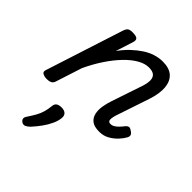

<svg xmlns="http://www.w3.org/2000/svg" viewBox="-220 -657 1085 1085"><g transform="rotate(45 323.0 -114.5)"><path d="M478 16Q437 16 417 0Q397 -16 391.5 -42Q386 -68 391 -98Q396 -128 406 -157L469 -344Q478 -373 477.5 -394.5Q477 -416 463.5 -428Q450 -440 420 -440Q389 -440 354.5 -420.5Q320 -401 285 -365Q250 -329 216.5 -279Q183 -229 155 -169L104 -11Q100 2 89.5 8.5Q79 15 56 15Q40 15 26 8Q12 1 19 -18L169 -483Q176 -503 185.5 -509Q195 -515 214 -515Q245 -515 253.5 -505.5Q262 -496 255 -476L222 -373Q247 -408 275.5 -435Q304 -462 333 -481Q362 -500 392 -509.5Q422 -519 452 -519Q505 -519 532.5 -494Q560 -469 564 -423.5Q568 -378 547 -315L479 -112Q475 -97 473.5 -85Q472 -73 476.5 -66.5Q481 -60 492 -60Q505 -60 516.5 -67Q528 -74 539 -85.5Q550 -97 560 -110Q567 -119 576 -122Q585 -125 599 -115Q616 -105 617.5 -94.5Q619 -84 613 -74Q604 -57 585 -36Q566 -15 539 0.5Q512 16 478 16ZM135 286Q123 278 121.5 267.5Q120 257 129 245Q147 218 159 196.5Q171 175 177.5 152.5Q184 130 187 100Q189 83 200.5 76Q212 69 231 69Q254 69 265 80Q276 91 274 110Q272 135 259 163Q246 191 226.5 218Q207 245 184 270Q171 283 159 288Q147 293 135 286Z"/></g></svg>

Font: Playwrite NL
Style: Regular
Weight: 400
Designer: Veronika Burian, José Scaglione
Foundry: TypeTogether
Version: Version 1.002